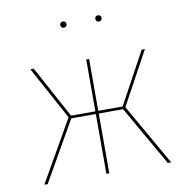

<svg xmlns="http://www.w3.org/2000/svg" viewBox="-79 -780 840 857"><g transform="rotate(-10 341.0 -351.5)"><path d="M261.1 -703.4C252.4 -703.4 247 -697 247 -689.3C247 -681.6 252.4 -675.1 261.1 -675.1C270.3 -675.1 275.7 -681.6 275.7 -689.3C275.7 -697 270.3 -703.4 261.1 -703.4ZM420.4 -703.4C411.3 -703.4 405.9 -697 405.9 -689.3C405.9 -681.6 411.3 -675.1 420.4 -675.1C429.1 -675.1 434.6 -681.6 434.6 -689.3C434.6 -697 429.1 -703.4 420.4 -703.4ZM600.7 -518.3H586.1L458.3 -283.1H347.8V-518.3H334.7V-283.1H224.3L96.9 -518.3H81.4L212.4 -277.9L53.6 0H68.6L223.4 -270.9H334.7V0H347.9V-270.9H458.3L613.1 0H628.6L469.7 -277.9Z"/></g></svg>

Font: Fira Sans Hair
Style: Regular
Weight: 100
Designer: bBox Type GmbH & Carrois Corporate GbR & Edenspiekermann AG
Foundry: bBox Type GmbH & Carrois Corporate GbR & Edenspiekermann AG
Version: Version 4.300;PS 004.300;hotconv 1.0.88;makeotf.lib2.5.64775